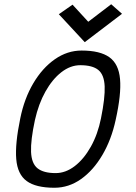

<svg xmlns="http://www.w3.org/2000/svg" viewBox="-20 -870 640 904"><path d="M236 14Q149 14 105.8 -17.5Q62.5 -49 56.5 -120.8Q50.5 -192.5 75.5 -313Q94.5 -406.5 137 -478.2Q179.5 -550 238.2 -591Q297 -632 364 -632Q451 -632 495 -600.5Q539 -569 545.2 -497.5Q551.5 -426 524.5 -305Q504.5 -212.5 462 -140.2Q419.5 -68 361.8 -27Q304 14 236 14ZM242 -55Q289 -55 332 -88Q375 -121 407.8 -179.5Q440.5 -238 455.5 -313Q475 -409 472.8 -463.5Q470.5 -518 443 -540.5Q415.5 -563 358 -563Q311.5 -563 269 -530Q226.5 -497 194 -439Q161.5 -381 144.5 -305Q124 -209.5 126.2 -154.8Q128.5 -100 156.8 -77.5Q185 -55 242 -55ZM379 -671.5 257 -803 321.5 -848 395.5 -767.5 503.5 -850 554.5 -805Z"/></svg>

Font: Victor Mono Thin
Style: Italic
Weight: 100
Italic angle: -12°
Monospace: yes
Designer: Rune Bjørnerås
Version: Version 1.561;gftools[0.9.30]